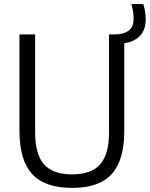

<svg xmlns="http://www.w3.org/2000/svg" viewBox="-20 -908 731 937"><path d="M332 9Q199 9 137 -58.5Q75 -126 75 -269.5V-740H151.5V-260.5Q151.5 -155.5 194.5 -106.2Q237.5 -57 332 -57Q426 -57 469 -106.2Q512 -155.5 512 -260.5V-740H541Q582 -740 607 -757.8Q632 -775.5 632 -817Q632 -837 629 -853.5Q626 -870 621 -888H679Q691 -854 691 -814Q691 -761.5 662.2 -732.2Q633.5 -703 586.5 -697.5V-269.5Q586.5 -126 525.2 -58.5Q464 9 332 9Z"/></svg>

Font: Encode Sans Semi Condensed
Style: Regular
Weight: 400
Width: 4
Designer: Multiple Designers
Foundry: Impallari Type
Version: Version 3.000; ttfautohint (v1.8.3) -l 8 -r 50 -G 200 -x 14 